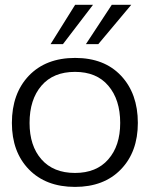

<svg xmlns="http://www.w3.org/2000/svg" viewBox="-20 -749 647 780"><path d="M284.7 10.3C363.3 10.3 425.8 -13.7 471.2 -61C517.1 -108.4 540 -171.4 540 -249.5C540 -329.1 517.1 -393.1 471.7 -441.4C426.3 -489.7 364.3 -513.7 285.2 -513.7C206.1 -513.7 143.6 -489.7 97.2 -441.4C51.3 -393.1 28.3 -329.1 28.3 -249.5C28.3 -171.4 51.3 -108.4 97.2 -61C143.1 -13.7 205.6 10.3 284.7 10.3ZM284.7 -46.4C226.1 -46.4 180.7 -64.9 148.4 -101.6C116.2 -138.2 100.1 -187.5 100.1 -249.5C100.1 -313 116.2 -363.3 148.4 -400.9C180.7 -438.5 226.1 -457 284.7 -457C342.8 -457 388.2 -438.5 419.9 -400.9C452.1 -363.3 468.3 -313 468.3 -249.5C468.3 -187.5 452.1 -138.2 419.9 -101.6C388.2 -64.9 342.8 -46.4 284.7 -46.4ZM379.4 -569.8 513.2 -729.5H434.1L329.1 -569.8ZM235.8 -569.8 357.9 -729.5H285.2L185.5 -569.8Z"/></svg>

Font: Ride Light
Style: Regular
Weight: 300
Version: Version 3.000